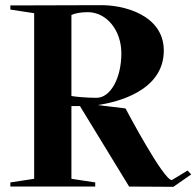

<svg xmlns="http://www.w3.org/2000/svg" viewBox="-20 -721 759 742"><path d="M20 0H348V-16L256 -30V-311H289L479 0L650 1L719 -47L705 -62L644 -25C612 -25 473 -287 465 -302L358 -315C432 -326 614 -369 613 -527C612 -661 462 -704 360 -701L20 -700V-684L112 -670V-30L20 -16ZM256 -350V-663C267 -669 292 -674 319 -674C392 -674 449 -604 449 -515C449 -419 407 -343 353 -343C315 -343 272 -347 256 -350Z"/></svg>

Font: Mazius Display
Style: Bold
Weight: 700
Designer: Alberto Casagrande & Collletttivo
Foundry: Collletttivo
Version: Version 2.000;Glyphs 3.2 (3221)